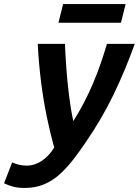

<svg xmlns="http://www.w3.org/2000/svg" viewBox="-108 -740 684 946"><path d="M14 186Q-18 186 -42 180Q-66 174 -88 163L-48 60Q-30 68 -14 72Q2 76 24 76Q63 76 98 52.5Q133 29 159 -13Q139 -85 122.5 -165Q106 -245 94.5 -335Q83 -425 78 -524H212Q214 -470 219 -402Q224 -334 232.5 -266.5Q241 -199 253 -143Q281 -187 305.5 -234Q330 -281 350.5 -329.5Q371 -378 388 -427Q405 -476 419 -524H556Q533 -460 507 -397.5Q481 -335 451.5 -274Q422 -213 387.5 -154Q353 -95 313 -37Q284 6 253 46Q222 86 187 118Q152 150 109.5 168Q67 186 14 186ZM180 -628 203 -720H511L488 -628Z"/></svg>

Font: Ubuntu Sans
Style: Bold Italic
Weight: 700
Italic angle: -13.5°
Designer: Dalton Maag Ltd
Foundry: Dalton Maag Ltd
Version: Version 1.006